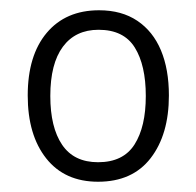

<svg xmlns="http://www.w3.org/2000/svg" viewBox="-20 -743 381 374"><path d="M309 -557Q309 -481 273.5 -435Q238 -389 171 -389Q106 -389 70 -434.5Q34 -480 34 -557Q34 -635 71 -679Q108 -723 173 -723Q217 -723 247.5 -702.5Q278 -682 293.5 -645Q309 -608 309 -557ZM78 -556Q78 -495 101 -461Q124 -427 171 -427Q220 -427 242 -461.5Q264 -496 264 -556Q264 -616 242.5 -650.5Q221 -685 172 -685Q127 -685 102.5 -652Q78 -619 78 -556Z"/></svg>

Font: Noto Sans Thai SemiCondensed Light
Style: Regular
Weight: 300
Width: 4
Designer: Monotype Design Team
Foundry: Monotype Imaging Inc.
Version: Version 2.001